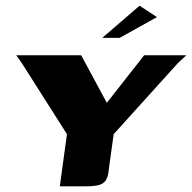

<svg xmlns="http://www.w3.org/2000/svg" viewBox="-20 -654 674 674"><path d="M190 0 215 -183 55 -435 37 -460H265L355 -293L486 -460H634L604 -432L379 -183L362 -60Q360 -35 352 -22Q344 -9 327.5 -4.5Q311 0 282 0ZM339 -521 470 -634 531 -594 400 -521Z"/></svg>

Font: Genos
Style: Bold Italic
Weight: 700
Italic angle: -8°
Version: Version 1.010